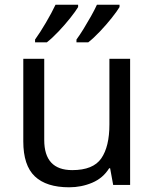

<svg xmlns="http://www.w3.org/2000/svg" viewBox="-20 -786 658 816"><path d="M533 -536V0H461L448 -71H444Q418 -29 372 -9.5Q326 10 274 10Q177 10 128 -36.5Q79 -83 79 -185V-536H168V-191Q168 -63 287 -63Q376 -63 410.5 -113Q445 -163 445 -257V-536ZM488 -756Q478 -739 455 -710Q432 -681 405 -652.5Q378 -624 355 -606H305V-618Q319 -637 335 -663Q351 -689 366.5 -716.5Q382 -744 392 -766H488ZM312 -756Q302 -739 279 -710Q256 -681 229 -652.5Q202 -624 179 -606H129V-618Q150 -647 175 -689.5Q200 -732 216 -766H312Z"/></svg>

Font: Noto Sans Thai Looped
Style: Regular
Weight: 400
Designer: Sasikarn Vongin, Ben Mitchell
Foundry: The Fontpad Ltd
Version: Version 1.001; ttfautohint (v1.8.4.7-5d5b)